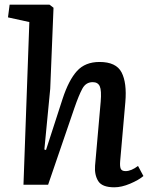

<svg xmlns="http://www.w3.org/2000/svg" viewBox="-20 -787 642 818"><path d="M591 -37Q571 -20 534.5 -4.5Q498 11 467 11Q415 11 398.5 -15.5Q382 -42 385 -81L409 -354Q413 -402 405 -419.5Q397 -437 375 -437Q346 -437 331 -409.5Q316 -382 297 -327L185 0H80L105 -693L14 -713L21 -767H191L208 -754L194 -409L169 -150L176 -148L247 -367Q273 -446 308 -484.5Q343 -523 404 -523Q475 -523 498 -478.5Q521 -434 514 -352L492 -101Q490 -78 494.5 -68Q499 -58 515 -58Q539 -58 568 -80Z"/></svg>

Font: Literata 12pt Medium
Style: Italic
Weight: 500
Italic angle: -2°
Designer: Latin by Veronika Burian and Jose Scaglione. Greek by Irene Vlachou. Cyrillic by Vera Evstafieva
Foundry: TypeTogether
Version: Version 3.002